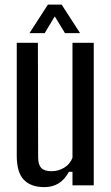

<svg xmlns="http://www.w3.org/2000/svg" viewBox="-20 -780 469 808"><path d="M166.5 7.5Q110 7.5 80.2 -23.5Q50.5 -54.5 50.5 -125V-600H139.5L140.5 -117.5Q140.5 -87 153.8 -73.2Q167 -59.5 196.5 -59.5Q225.5 -59.5 250 -74.2Q274.5 -89 285 -116V-600H374.5V0H285V-57H270Q251.5 -23 225.8 -7.8Q200 7.5 166.5 7.5ZM104 -640.5 181.5 -760.5H239.5L317 -640.5H253.5L210.5 -711L168 -640.5Z"/></svg>

Font: Big Shoulders Text Thin Medium
Style: Regular
Weight: 500
Version: Version 2.002